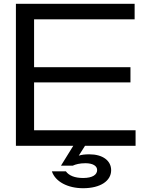

<svg xmlns="http://www.w3.org/2000/svg" viewBox="-20 -770 791 1014"><path d="M160 -668H691V-750H64V0H367L302 105H364C379 98 401 92 431 92C470 92 493 106 493 128C493 152 470 170 419 170C374 170 344 157 328 135H254C272 189 337 224 419 224C511 224 567 185 567 129C567 78 522 45 452 45C429 45 411 47 396 52L429 0H696V-82H160V-335H669V-415H160Z"/></svg>

Font: Bounded Light
Style: Regular
Weight: 300
Designer: Vlad Churkin
Version: Version 3.0